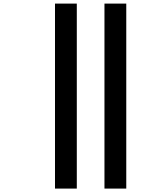

<svg xmlns="http://www.w3.org/2000/svg" viewBox="-20 -990 915 1084"><path d="M692.9 74.7H569.8V-969.7H692.9ZM413.6 74.7H290.5V-969.7H413.6Z"/></svg>

Font: Ishtika
Style: Block
Weight: 400
Designer: Kailash Nadh
Version: Version 2.3